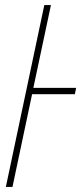

<svg xmlns="http://www.w3.org/2000/svg" viewBox="-20 -734 322 754"><path d="M3 0 154 -714H180L111 -389H279L274 -364H106L29 0Z"/></svg>

Font: Noto Sans Display Condensed Thin
Style: Italic
Weight: 250
Width: 3
Italic angle: -12°
Designer: Monotype Design Team
Foundry: Monotype Imaging Inc.
Version: Version 1.900